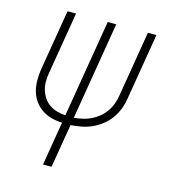

<svg xmlns="http://www.w3.org/2000/svg" viewBox="-109 -610 819 914"><g transform="rotate(15 300.0 -152.5)"><path d="M187 215 223 -1Q195 -2 169 -9Q143 -16 122 -30.5Q101 -45 86 -66Q71 -87 64 -112.5Q57 -138 57 -165.5Q57 -193 61 -220L111 -520H153L102 -214Q98 -192 98 -170.5Q98 -149 104 -129Q110 -109 121.5 -92Q133 -75 149.5 -63.5Q166 -52 186.5 -46Q207 -40 229 -39L309 -520H351L271 -38Q292 -40 313 -44.5Q334 -49 354 -58.5Q374 -68 391.5 -82.5Q409 -97 422 -115.5Q435 -134 442.5 -154.5Q450 -175 453 -195L507 -520H549L494 -189Q490 -163 480 -138Q470 -113 454 -91Q438 -69 415.5 -51.5Q393 -34 368.5 -23Q344 -12 317.5 -7Q291 -2 265 0L229 215Z"/></g></svg>

Font: Iosevka XLt Ex Obl
Style: Regular
Weight: 200
Width: 7
Italic angle: -9°
Monospace: yes
Designer: Belleve Invis
Foundry: Belleve Invis
Version: Version 32.5.0; ttfautohint (v1.8.4)